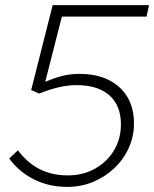

<svg xmlns="http://www.w3.org/2000/svg" viewBox="-20 -720 603 751"><path d="M243 11Q171 11 112.5 -18.5Q54 -48 16 -100L50 -132Q88 -82 136 -58Q184 -34 245 -34Q305 -34 352 -60.5Q399 -87 426 -132Q453 -177 453 -234Q453 -307 408 -347Q363 -387 280 -387Q246 -387 211 -379Q176 -371 133 -354L102 -368L186 -700H563L553 -655H222L157 -400Q195 -416 225.5 -423.5Q256 -431 291 -431Q357 -431 404.5 -407.5Q452 -384 478 -341Q504 -298 504 -237Q504 -186 483.5 -141Q463 -96 427 -62Q391 -28 344 -8.5Q297 11 243 11Z"/></svg>

Font: Red Hat Text
Style: Italic
Weight: 300
Italic angle: -12°
Designer: Pentagram, MCKL
Foundry: Pentagram, MCKL
Version: Version 1.023